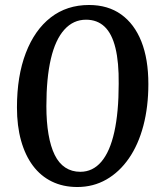

<svg xmlns="http://www.w3.org/2000/svg" viewBox="-20 -737 639 770"><path d="M48 -306Q48 -432 83.5 -524.5Q119 -617 183.5 -667Q248 -717 337 -717Q413 -717 466 -679Q519 -641 547 -570.5Q575 -500 575 -400Q575 -309 555 -233Q535 -157 497 -102Q459 -47 406.5 -17Q354 13 290 13Q233 13 188 -9Q143 -31 112 -72.5Q81 -114 64.5 -173Q48 -232 48 -306ZM325 -658Q274 -658 238 -618Q202 -578 184 -501Q166 -424 166 -311Q166 -248 174.5 -198.5Q183 -149 199.5 -115.5Q216 -82 242 -65Q268 -48 302 -48Q352 -48 386.5 -88.5Q421 -129 438.5 -208Q456 -287 456 -401Q457 -487 443 -544.5Q429 -602 399.5 -630Q370 -658 325 -658Z"/></svg>

Font: Literata 18pt Medium
Style: Italic
Weight: 500
Italic angle: -2°
Designer: Latin by Veronika Burian and Jose Scaglione. Greek by Irene Vlachou. Cyrillic by Vera Evstafieva
Foundry: TypeTogether
Version: Version 3.103;gftools[0.9.29]